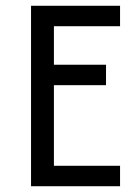

<svg xmlns="http://www.w3.org/2000/svg" viewBox="-20 -645 478 665"><path d="M87.5 0V-625H395.8V-554.2H166.7V-420.8H347.2V-350H166.7V-70.8H395.8V0Z"/></svg>

Font: co2trust
Style: Regular
Weight: 400
Designer: Kristian Moeller
Foundry: Dicotype
Version: Version 1.000